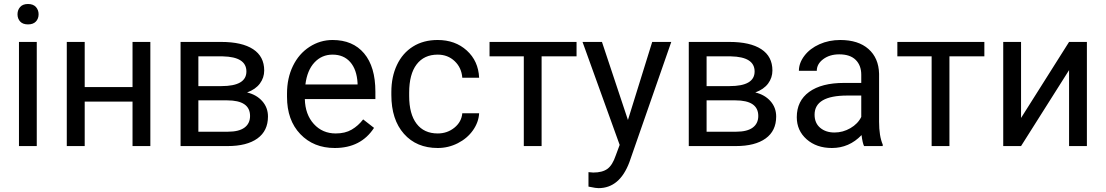

<svg xmlns="http://www.w3.org/2000/svg" viewBox="-20 -741 5610 974"><path d="M166.5 0H76.2V-528.3H166.5ZM68.8 -668.5Q68.8 -690.4 82.3 -705.6Q95.7 -720.7 122.1 -720.7Q148.4 -720.7 162.1 -705.6Q175.8 -690.4 175.8 -668.5Q175.8 -646.5 162.1 -631.8Q148.4 -617.2 122.1 -617.2Q95.7 -617.2 82.3 -631.8Q68.8 -646.5 68.8 -668.5Z M742.7 0H652.3V-225.6H409.7V0H318.8V-528.3H409.7V-299.3H652.3V-528.3H742.7Z M896 0V-528.3H1102.1Q1207.5 -528.3 1263.9 -491.5Q1320.3 -454.6 1320.3 -383.3Q1320.3 -346.7 1298.3 -317.1Q1276.4 -287.6 1233.4 -272Q1281.2 -260.7 1310.3 -228Q1339.4 -195.3 1339.4 -149.9Q1339.4 -77.1 1285.9 -38.6Q1232.4 0 1134.8 0ZM986.3 -231.9V-72.8H1135.7Q1192.4 -72.8 1220.5 -93.8Q1248.5 -114.7 1248.5 -152.8Q1248.5 -231.9 1132.3 -231.9ZM986.3 -304.2H1103Q1230 -304.2 1230 -378.4Q1230 -452.6 1109.9 -455.1H986.3Z M1678.2 9.8Q1570.8 9.8 1503.4 -60.8Q1436 -131.3 1436 -249.5V-266.1Q1436 -344.7 1466.1 -406.5Q1496.1 -468.3 1550 -503.2Q1604 -538.1 1667 -538.1Q1770 -538.1 1827.1 -470.2Q1884.3 -402.3 1884.3 -275.9V-238.3H1526.4Q1528.3 -160.2 1572 -112.1Q1615.7 -64 1683.1 -64Q1731 -64 1764.2 -83.5Q1797.4 -103 1822.3 -135.3L1877.4 -92.3Q1811 9.8 1678.2 9.8ZM1667 -463.9Q1612.3 -463.9 1575.2 -424.1Q1538.1 -384.3 1529.3 -312.5H1793.9V-319.3Q1790 -388.2 1756.8 -426Q1723.6 -463.9 1667 -463.9Z M2200.7 -64Q2249 -64 2285.2 -93.3Q2321.3 -122.6 2325.2 -166.5H2410.6Q2408.2 -121.1 2379.4 -80.1Q2350.6 -39.1 2302.5 -14.6Q2254.4 9.8 2200.7 9.8Q2092.8 9.8 2029.1 -62.3Q1965.3 -134.3 1965.3 -259.3V-274.4Q1965.3 -351.6 1993.7 -411.6Q2022 -471.7 2075 -504.9Q2127.9 -538.1 2200.2 -538.1Q2289.1 -538.1 2347.9 -484.9Q2406.7 -431.6 2410.6 -346.7H2325.2Q2321.3 -397.9 2286.4 -430.9Q2251.5 -463.9 2200.2 -463.9Q2131.3 -463.9 2093.5 -414.3Q2055.7 -364.7 2055.7 -271V-253.9Q2055.7 -162.6 2093.3 -113.3Q2130.9 -64 2200.7 -64Z M2904.8 -455.1H2727.5V0H2637.2V-455.1H2463.4V-528.3H2904.8Z M3165.5 -132.3 3288.6 -528.3H3385.3L3172.9 81.5Q3123.5 213.4 3016.1 213.4L2999 211.9L2965.3 205.6V132.3L2989.7 134.3Q3035.6 134.3 3061.3 115.7Q3086.9 97.2 3103.5 47.9L3123.5 -5.9L2935.1 -528.3H3033.7Z M3474.1 0V-528.3H3680.2Q3785.6 -528.3 3842 -491.5Q3898.4 -454.6 3898.4 -383.3Q3898.4 -346.7 3876.5 -317.1Q3854.5 -287.6 3811.5 -272Q3859.4 -260.7 3888.4 -228Q3917.5 -195.3 3917.5 -149.9Q3917.5 -77.1 3864 -38.6Q3810.5 0 3712.9 0ZM3564.5 -231.9V-72.8H3713.9Q3770.5 -72.8 3798.6 -93.8Q3826.7 -114.7 3826.7 -152.8Q3826.7 -231.9 3710.4 -231.9ZM3564.5 -304.2H3681.2Q3808.1 -304.2 3808.1 -378.4Q3808.1 -452.6 3688 -455.1H3564.5Z M4363.3 0Q4355.5 -15.6 4350.6 -55.7Q4287.6 9.8 4200.2 9.8Q4122.1 9.8 4072 -34.4Q4022 -78.6 4022 -146.5Q4022 -229 4084.7 -274.7Q4147.5 -320.3 4261.2 -320.3H4349.1V-361.8Q4349.1 -409.2 4320.8 -437.3Q4292.5 -465.3 4237.3 -465.3Q4189 -465.3 4156.2 -440.9Q4123.5 -416.5 4123.5 -381.8H4032.7Q4032.7 -421.4 4060.8 -458.3Q4088.9 -495.1 4137 -516.6Q4185.1 -538.1 4242.7 -538.1Q4334 -538.1 4385.7 -492.4Q4437.5 -446.8 4439.5 -366.7V-123.5Q4439.5 -50.8 4458 -7.8V0ZM4213.4 -68.8Q4255.9 -68.8 4293.9 -90.8Q4332 -112.8 4349.1 -147.9V-256.3H4278.3Q4112.3 -256.3 4112.3 -159.2Q4112.3 -116.7 4140.6 -92.8Q4168.9 -68.8 4213.4 -68.8Z M4973.6 -455.1H4796.4V0H4706.1V-455.1H4532.2V-528.3H4973.6Z M5403.3 -528.3H5493.7V0H5403.3V-385.3L5159.7 0H5069.3V-528.3H5159.7V-142.6Z"/></svg>

Font: Mardoto
Style: Regular
Weight: 400
Designer: Christian Robertson, Vahan Hovhannisyan
Foundry: Google
Version: Version 1.000